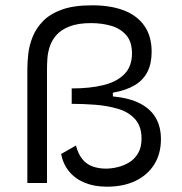

<svg xmlns="http://www.w3.org/2000/svg" viewBox="-20 -689 687 723"><path d="M383 14Q336 14 300 -0.5Q264 -15 241 -42.5Q218 -70 210 -109L266 -141Q274 -110 289.5 -90.5Q305 -71 328 -62.5Q351 -54 379 -54Q399 -54 422.5 -59.5Q446 -65 466.5 -77.5Q487 -90 500 -112Q513 -134 513 -167Q513 -213 489 -240Q465 -267 425 -279Q385 -291 339 -294.5Q293 -298 250 -298V-356Q319 -356 369.5 -368.5Q420 -381 448.5 -410Q477 -439 477 -488Q477 -532 455 -557Q433 -582 398 -592Q363 -602 323 -602Q274 -602 242 -589.5Q210 -577 192.5 -557Q175 -537 167.5 -514Q160 -491 158.5 -469Q157 -447 157 -431V0H83V-428Q83 -454 86.5 -486Q90 -518 103 -550.5Q116 -583 142.5 -610Q169 -637 213.5 -653Q258 -669 327 -669Q396 -669 446 -650Q496 -631 523.5 -592Q551 -553 551 -494Q551 -450 535.5 -419Q520 -388 488 -368.5Q456 -349 405 -340V-326Q468 -320 508 -299Q548 -278 567 -244.5Q586 -211 586 -165Q586 -110 561 -70Q536 -30 490.5 -8Q445 14 383 14Z"/></svg>

Font: Bricolage Grotesque 96pt ExtraBold Light
Style: Regular
Weight: 300
Version: Version 1.001;gftools[0.9.33.dev8+g029e19f]